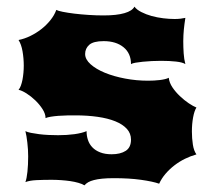

<svg xmlns="http://www.w3.org/2000/svg" viewBox="-20 -557 623 576"><path d="M56.2 -10.7Q60.1 -21 62.3 -41.7Q64.5 -62.5 64.5 -87.9Q64.5 -108.4 62 -129.4Q59.6 -150.4 56.2 -163.6Q62 -160.6 73 -158.4Q84 -156.2 97.4 -154.5Q110.8 -152.8 125.7 -152.1Q140.6 -151.4 154.3 -151.4Q180.7 -151.4 203.4 -154.5Q226.1 -157.7 239.7 -163.6Q239.7 -149.4 243.9 -137Q248 -124.5 257.1 -115Q266.1 -105.5 280.5 -99.9Q294.9 -94.2 314.9 -94.2Q341.3 -94.2 357.2 -104.5Q373 -114.7 373 -138.2Q373 -156.7 360.6 -170.4Q348.1 -184.1 325.9 -193.1Q303.7 -202.1 272.9 -206.5Q242.2 -210.9 206.1 -210.9Q194.8 -210.9 181.4 -210.7Q168 -210.4 155.3 -209.5Q142.6 -208.5 132.1 -206.8Q121.6 -205.1 116.7 -202.6Q116.7 -215.3 107.7 -229.5Q98.6 -243.7 85.9 -255.9Q73.2 -268.1 59.3 -276.9Q45.4 -285.6 35.6 -287.6Q39.6 -292 42.5 -299.8Q45.4 -307.6 47.4 -317.6Q49.3 -327.6 50.3 -338.6Q51.3 -349.6 51.3 -359.9Q51.3 -381.8 47.6 -403.1Q43.9 -424.3 35.6 -437Q53.2 -440.4 70.8 -449Q88.4 -457.5 103.8 -469.5Q119.1 -481.4 131.1 -496.3Q143.1 -511.2 148.9 -527.3Q153.8 -524.4 168.5 -521.5Q183.1 -518.6 203.1 -516.1Q223.1 -513.7 246.1 -512.2Q269 -510.7 290.5 -510.7Q330.1 -510.7 353.5 -517.6Q377 -524.4 383.3 -537.1Q390.1 -527.8 404.1 -520.8Q418 -513.7 434.8 -509Q451.7 -504.4 469.7 -502.2Q487.8 -500 503.9 -500Q513.7 -500 521.7 -501Q529.8 -502 536.1 -503.4Q534.7 -493.2 533.4 -484.6Q532.2 -476.1 531.5 -468Q530.8 -460 530.3 -451.7Q529.8 -443.4 529.8 -433.6Q529.8 -415 531 -397Q532.2 -378.9 536.1 -364.7Q527.8 -370.1 508.1 -372.3Q488.3 -374.5 463.4 -374.5Q449.7 -374.5 435.3 -373.8Q420.9 -373 408.4 -371.8Q396 -370.6 386.5 -368.9Q377 -367.2 373 -364.7Q373 -397 350.6 -415.3Q328.1 -433.6 291 -433.6Q260.3 -433.6 247.8 -422.6Q235.4 -411.6 235.4 -395Q235.4 -378.9 251.7 -364.3Q268.1 -349.6 294.9 -338.6Q321.8 -327.6 355.5 -321.3Q389.2 -314.9 424.3 -314.9Q433.1 -314.9 442.1 -315.4Q451.2 -315.9 459.5 -316.9Q467.8 -317.9 474.9 -319.6Q481.9 -321.3 486.3 -323.7Q487.8 -309.1 497.3 -294.9Q506.8 -280.8 519.8 -268.6Q532.7 -256.3 546.1 -247.3Q559.6 -238.3 569.3 -234.4Q563 -224.6 559.3 -204.8Q555.7 -185.1 555.7 -162.6Q555.7 -142.1 558.6 -123.3Q561.5 -104.5 569.3 -93.8Q551.8 -88.9 534.9 -80.6Q518.1 -72.3 503.4 -61Q488.8 -49.8 476.8 -35.9Q464.8 -22 457.5 -5.9Q438 -12.7 402.8 -17.6Q367.7 -22.5 321.8 -22.5Q301.3 -22.5 286.6 -21Q272 -19.5 261.7 -16.8Q251.5 -14.2 244.6 -10.3Q237.8 -6.3 233.4 -1Q226.1 -5.4 215.1 -8.5Q204.1 -11.7 190.7 -13.7Q177.2 -15.6 162.8 -16.6Q148.4 -17.6 134.8 -17.6Q109.9 -17.6 89.4 -16.6Q68.8 -15.6 56.2 -10.7Z"/></svg>

Font: Arbutus
Style: Regular
Weight: 400
Designer: Karolina Lach
Foundry: Sorkin Type Co.
Version: Version 1.003